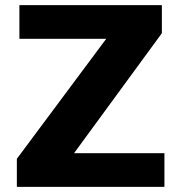

<svg xmlns="http://www.w3.org/2000/svg" viewBox="-20 -732 710 752"><path d="M46 -110 396 -580H56V-712H614V-602L270 -132H624V0H46Z"/></svg>

Font: Metropolitano
Style: Bold
Weight: 700
Designer: Fonts by Alex Slobzheninov & Chris M. Simpson / Changes by Cristiano Sobral
Foundry: Fonts by Alex Slobzheninov & Chris M. Simpson / Changes by Cristiano Sobral
Version: Version 1.00;August 30, 2020;FontCreator 13.0.0.2681 64-bit